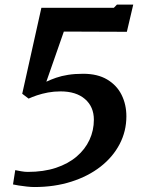

<svg xmlns="http://www.w3.org/2000/svg" viewBox="-20 -776 598 812"><path d="M44.5 -56.5Q54 -54.5 69 -51.8Q84 -49 97.5 -49Q164.5 -49 216.5 -66.2Q268.5 -83.5 304.2 -114Q340 -144.5 358.5 -184.5Q377 -224.5 377 -269.5Q377 -324.5 339.5 -357Q302 -389.5 236 -389.5Q208.5 -389.5 183 -384.8Q157.5 -380 136.2 -372.8Q115 -365.5 101 -359L74 -379.5L155 -743H461.5L474.5 -756.5H543.5L516.5 -641.5L250 -642.5L176 -430.5Q195 -439.5 217.2 -447.2Q239.5 -455 268 -459.5Q296.5 -464 332 -464Q392.5 -464 433.2 -439.8Q474 -415.5 494.2 -374.8Q514.5 -334 514.5 -284Q514.5 -221 485.8 -166.2Q457 -111.5 405 -71Q353 -30.5 281.8 -7.8Q210.5 15 125.5 15Q111.5 15 93.5 13Q75.5 11 59.2 8.5Q43 6 35 4Z"/></svg>

Font: Merriweather 24pt
Style: Bold Italic
Weight: 700
Italic angle: -7.8°
Designer: Eben Sorkin
Foundry: Eben Sorkin
Version: Version 2.101